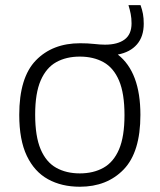

<svg xmlns="http://www.w3.org/2000/svg" viewBox="-20 -718 622 748"><path d="M291 9.5Q220 9.5 167 -19.8Q114 -49 84.5 -110.8Q55 -172.5 55 -270.5Q55 -416 119.8 -482.8Q184.5 -549.5 292 -549.5Q322 -549.5 346.5 -546.8Q371 -544 389 -544Q438 -544 465.2 -564Q492.5 -584 492.5 -627Q492.5 -647 489.2 -663.5Q486 -680 480.5 -698H527.5Q534 -680 537 -663.5Q540 -647 540 -625.5Q540 -575.5 513.5 -545Q487 -514.5 439 -505.5Q527 -437 527 -270.5Q527 -125.5 462 -58Q397 9.5 291 9.5ZM291 -42.5Q344 -42.5 383.2 -64.5Q422.5 -86.5 443.8 -136.2Q465 -186 465 -269.5Q465 -354 443.8 -404Q422.5 -454 383.2 -475.8Q344 -497.5 291 -497.5Q238 -497.5 199 -475.8Q160 -454 138.5 -404.5Q117 -355 117 -271.5Q117 -187 138.2 -136.8Q159.5 -86.5 198.8 -64.5Q238 -42.5 291 -42.5Z"/></svg>

Font: Encode Sans SmExp Lt
Style: Regular
Weight: 300
Width: 6
Designer: Multiple Designers
Foundry: Impallari Type
Version: Version 3.002; ttfautohint (v1.8.3) -l 8 -r 50 -G 200 -x 14 